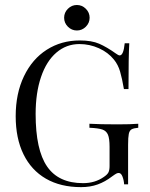

<svg xmlns="http://www.w3.org/2000/svg" viewBox="-20 -746 607 777"><path d="M448.4 -529.8Q458.9 -521.8 464.5 -521.8Q479.8 -521.8 484.7 -571H503.2Q500 -518.5 500 -385.5H481.5Q474.2 -428.2 466.1 -456Q458.1 -483.9 441.1 -504.8Q417.7 -533.9 380.2 -550.8Q342.7 -567.7 301.6 -567.7Q248.4 -567.7 208.1 -533.1Q167.7 -498.4 146 -434.3Q124.2 -370.2 124.2 -284.7Q124.2 -139.5 170.6 -72.2Q216.9 -4.8 316.1 -4.8Q364.5 -4.8 400 -29.8Q414.5 -39.5 419 -48.8Q423.4 -58.1 423.4 -74.2V-151.6Q423.4 -185.5 416.9 -200.8Q410.5 -216.1 394.4 -221.8Q378.2 -227.4 341.9 -229V-245.2Q383.9 -242.7 455.6 -242.7Q510.5 -242.7 539.5 -245.2V-229Q521 -227.4 512.5 -222.6Q504 -217.7 501.2 -204Q498.4 -190.3 498.4 -159.7V0H482.3Q481.5 -16.1 475.8 -31Q470.2 -46 460.5 -46Q455.6 -46 450.8 -43.5Q446 -41.1 433.9 -32.3Q405.6 -10.5 375.4 0.4Q345.2 11.3 308.1 11.3Q225 11.3 165.7 -23Q106.5 -57.3 75 -121.8Q43.5 -186.3 43.5 -275.8Q43.5 -367.7 77 -437.5Q110.5 -507.3 169.4 -544.8Q228.2 -582.3 303.2 -582.3Q350.8 -582.3 381.5 -569Q412.1 -555.6 448.4 -529.8ZM342.7 -674.2Q342.7 -653.2 327.4 -637.9Q312.1 -622.6 291.1 -622.6Q270.2 -622.6 254.8 -637.9Q239.5 -653.2 239.5 -674.2Q239.5 -695.2 254.8 -710.5Q270.2 -725.8 291.1 -725.8Q312.1 -725.8 327.4 -710.5Q342.7 -695.2 342.7 -674.2Z"/></svg>

Font: Playfair Display
Style: Regular
Weight: 400
Designer: Claus Eggers Sørensen
Foundry: Claus Eggers Sørensen
Version: Version 1.005; ttfautohint (v1.2) -l 10 -r 42 -G 200 -x 21 -